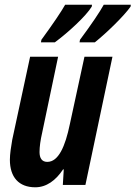

<svg xmlns="http://www.w3.org/2000/svg" viewBox="-20 -786 576 816"><path d="M320 -617 318 -606H383C432 -645 508 -719 535 -758L536 -766H421C404 -735 369 -683 320 -617ZM156 -617 154 -606H213C270 -648 346 -718 370 -758L371 -766H257C240 -736 205 -684 156 -617ZM130 10C177 10 217 -19 248 -66H251L247 0H343L458 -545H339L277 -259C257 -162 228 -98 181 -98C158 -98 148 -114 148 -140C148 -162 152 -191 159 -221L227 -545H108L32 -192C27 -163 22 -131 22 -107C22 -33 60 10 130 10Z"/></svg>

Font: Noto Sans ExtraCondensed
Style: Bold Italic
Weight: 700
Width: 2
Italic angle: -12°
Designer: Monotype Design Team
Foundry: Monotype Imaging Inc.
Version: Version 2.013